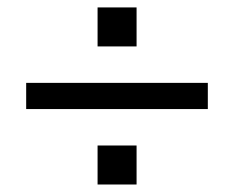

<svg xmlns="http://www.w3.org/2000/svg" viewBox="-20 -492 624 512"><path d="M534.2 -271V-201.2H49.8V-271ZM344.2 -104V0H240.2V-104ZM344.2 -472.2V-368.2H240.2V-472.2Z"/></svg>

Font: SolaimanLipi
Style: Normal
Weight: 400
Designer: Solaiman Karim
Foundry: Al Mamun Sumon
Version: Version 2.000